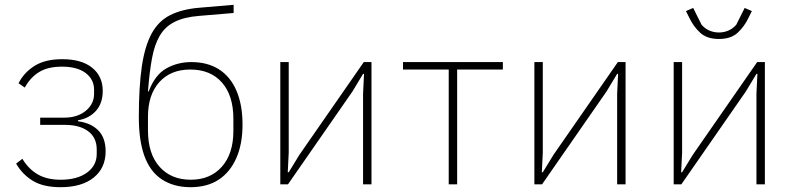

<svg xmlns="http://www.w3.org/2000/svg" viewBox="-20 -766 3299 798"><path d="M232 12Q160 12 116.5 -14.5Q73 -41 47 -86L73 -106Q98 -64 136.5 -41.5Q175 -19 232 -19Q301 -19 341.5 -48.5Q382 -78 382 -126V-145Q382 -194 346.5 -220.5Q311 -247 250 -247H147V-277H247Q302 -277 336.5 -305.5Q371 -334 371 -376V-393Q371 -436 336 -462.5Q301 -489 238 -489Q179 -489 142.5 -466.5Q106 -444 83 -402L57 -420Q80 -465 124 -492.5Q168 -520 239 -520Q319 -520 363 -484.5Q407 -449 407 -388Q407 -337 379 -305.5Q351 -274 304 -266V-262Q358 -255 388.5 -224Q419 -193 419 -137Q419 -68 369.5 -28Q320 12 232 12Z M772 12Q702 12 652.5 -20.5Q603 -53 579 -121Q568 -153 562.5 -192Q557 -231 557 -279Q557 -405 569.5 -490Q582 -575 610.5 -627Q639 -679 688 -703.5Q737 -728 810 -734L951 -746V-712L808 -700Q745 -695 705.5 -675Q666 -655 644 -617.5Q622 -580 611.5 -522.5Q601 -465 595 -386H598Q624 -455 671 -481.5Q718 -508 775 -508Q843 -508 890.5 -477.5Q938 -447 963 -388.5Q988 -330 988 -248Q988 -167 962 -108.5Q936 -50 888.5 -19Q841 12 772 12ZM773 -19Q854 -19 902 -73Q950 -127 950 -222V-272Q950 -369 902.5 -423Q855 -477 771 -477Q689 -477 642 -424.5Q595 -372 595 -281V-224Q595 -127 643 -73Q691 -19 773 -19Z M1145 0V-508H1180V-132L1176 -50H1180L1224 -122L1492 -508H1524V0H1489V-377L1493 -459H1489L1445 -386L1177 0Z M1845 0V-477H1655V-508H2070V-477H1880V0Z M2201 0V-508H2236V-132L2232 -50H2236L2280 -122L2548 -508H2580V0H2545V-377L2549 -459H2545L2501 -386L2233 0Z M2780 0V-508H2815V-132L2811 -50H2815L2859 -122L3127 -508H3159V0H3124V-377L3128 -459H3124L3080 -386L2812 0ZM2968 -604Q2918 -604 2890 -630Q2862 -656 2845 -692L2831 -720L2861 -733L2896 -663Q2910 -647 2928.5 -639Q2947 -631 2968 -631Q2989 -631 3007.5 -639Q3026 -647 3040 -663L3075 -733L3105 -720L3091 -692Q3074 -656 3046 -630Q3018 -604 2968 -604Z"/></svg>

Font: IBM Plex Sans ExtraLight
Style: Regular
Weight: 250
Designer: Mike Abbink, Paul van der Laan, Pieter van Rosmalen
Foundry: Bold Monday
Version: Version 3.201